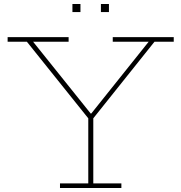

<svg xmlns="http://www.w3.org/2000/svg" viewBox="-20 -937 904 957"><path d="M750 -729 444 -346H421L114 -729H18V-752H322V-729H145L441 -360L419 -371H446L426 -360L721 -729H542V-752H846V-729ZM445 -365V-23H585V0H279V-23H420V-365ZM341 -917H381V-877H341ZM483 -917H523V-877H483Z"/></svg>

Font: Hepta Slab ExtraLight
Style: Regular
Weight: 200
Designer: Michael LaGattuta
Foundry: Michael LaGattuta
Version: Version 1.100